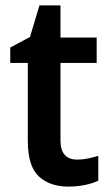

<svg xmlns="http://www.w3.org/2000/svg" viewBox="-20 -681 409 711"><path d="M266 -90Q286 -90 305.5 -94Q325 -98 344 -104V-12Q324 -2 294.5 4Q265 10 233 10Q165 10 124 -27.5Q83 -65 83 -160V-448H18V-505L91 -544L126 -661H204V-542H338V-448H204V-161Q204 -90 266 -90Z"/></svg>

Font: Noto Sans Telugu SemiCondensed SemiBold
Style: Regular
Weight: 600
Width: 4
Designer: Jelle Bosma - Monotype Design Team
Foundry: Monotype Imaging Inc.
Version: Version 2.005; ttfautohint (v1.8.4.7-5d5b)